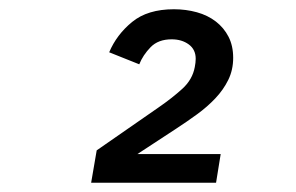

<svg xmlns="http://www.w3.org/2000/svg" viewBox="-20 -724 640 415"><path d="M447 -329H177L189 -399L323 -492Q352 -512 374 -532Q396 -552 401 -579Q402 -584 402.5 -588.5Q403 -593 403 -597Q403 -617 388 -628Q373 -639 351 -639Q322 -639 305.5 -622Q289 -605 281 -585L216 -611Q232 -649 265.5 -676.5Q299 -704 356 -704Q382 -704 405.5 -697.5Q429 -691 446.5 -677.5Q464 -664 474 -644.5Q484 -625 484 -599Q484 -573 473.5 -551.5Q463 -530 445.5 -511.5Q428 -493 406 -477Q384 -461 361 -446L277 -391H457Z"/></svg>

Font: IBM Plex Mono Medium
Style: Italic
Weight: 500
Italic angle: -9°
Monospace: yes
Designer: Mike Abbink, Paul van der Laan, Pieter van Rosmalen
Foundry: Bold Monday
Version: Version 2.3